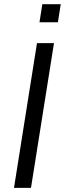

<svg xmlns="http://www.w3.org/2000/svg" viewBox="-20 -915 316 935"><path d="M48.1 0 160.1 -705H242.9L130.9 0ZM172.3 -806.7 186.1 -894.6H275.8L262 -806.7Z"/></svg>

Font: Mulish ExtraLight
Style: Italic
Weight: 200
Italic angle: -9°
Designer: Vernon Adams
Foundry: Vernon Adams
Version: Version 3.603